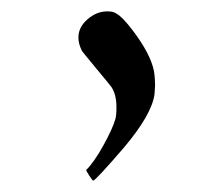

<svg xmlns="http://www.w3.org/2000/svg" viewBox="-20 -127 368 338"><path d="M118 -61Q118 -79 134 -93Q150 -107 169 -107Q180 -107 185 -103Q195 -98 214 -73Q245 -32 251 -2Q253 10 253 23Q253 26 252.5 31.5Q252 37 252 39Q247 75 198 133Q148 191 144 191Q143 191 137 182Q131 173 132 172Q146 158 162 129Q178 100 183 83Q185 77 185 62Q185 39 176 26Q174 23 149 -7Q124 -37 124 -38Q118 -50 118 -61Z"/></svg>

Font: MathJax_Fraktur
Style: Bold
Weight: 700
Version: Version 1.1